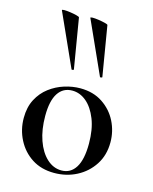

<svg xmlns="http://www.w3.org/2000/svg" viewBox="-112 -806 711 893"><g transform="rotate(15 243.0 -359.0)"><path d="M326 -474 212 -727Q210 -731 222 -731Q234 -731 251 -728.5Q268 -726 282 -722.5Q296 -719 297 -716L337 -476Q338 -474 332.5 -472.5Q327 -471 326 -474ZM189 -474 75 -727Q73 -731 85 -731Q97 -731 114.5 -728.5Q132 -726 145.5 -722.5Q159 -719 160 -716L200 -476Q201 -474 195.5 -472.5Q190 -471 189 -474ZM235 13Q173 13 128 -16Q83 -45 58 -93.5Q33 -142 33 -198Q33 -250 53 -288Q73 -326 105.5 -350.5Q138 -375 176.5 -387Q215 -399 252 -399Q315 -399 360 -369Q405 -339 428.5 -292Q452 -245 452 -192Q452 -130 422 -84Q392 -38 343 -12.5Q294 13 235 13ZM265 -7Q309 -7 333 -45.5Q357 -84 357 -160Q357 -229 337.5 -278Q318 -327 287 -353Q256 -379 219 -379Q175 -379 151 -342.5Q127 -306 127 -233Q127 -167 145 -116Q163 -65 194.5 -36Q226 -7 265 -7Z"/></g></svg>

Font: Cormorant SemiBold
Style: Regular
Weight: 600
Designer: Christian Thalmann (Catharsis Fonts)
Foundry: Catharsis Fonts
Version: Version 4.000